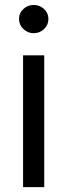

<svg xmlns="http://www.w3.org/2000/svg" viewBox="-20 -768 276 788"><path d="M74.7 0V-541H161.6V0ZM118.2 -631.8Q93.8 -631.8 75.9 -648.9Q58.1 -666 58.1 -689.9Q58.1 -714.4 75.9 -731Q93.8 -747.6 118.2 -747.6Q143.1 -747.6 160.9 -731Q178.7 -714.4 178.7 -689.9Q178.7 -666 160.9 -648.9Q143.1 -631.8 118.2 -631.8Z"/></svg>

Font: Inter 17pt
Style: Regular
Weight: 400
Version: Version 4.001;git-66647c0bb